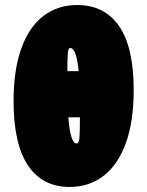

<svg xmlns="http://www.w3.org/2000/svg" viewBox="-20 -731 586 764"><path d="M512 -373Q512 -246 480 -159.5Q448 -73 390.5 -30Q333 13 257 13Q149 13 91.5 -72.5Q34 -158 34 -329Q34 -454 65.5 -540Q97 -626 154 -668.5Q211 -711 287 -711Q396 -711 454 -627Q512 -543 512 -373ZM248 -448H293Q284 -540 259 -540Q252 -540 250 -521Q248 -502 248 -448ZM298 -264H252Q260 -160 285 -160Q294 -160 296 -181Q298 -202 298 -264Z"/></svg>

Font: Ysabeau Black
Style: Regular
Weight: 900
Designer: Christian Thalmann (Catharsis Fonts)
Version: Version 0.003